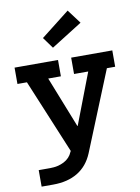

<svg xmlns="http://www.w3.org/2000/svg" viewBox="-109 -904 864 1186"><g transform="rotate(-10 323.0 -311.5)"><path d="M371.5 -543H629.5V-440.5H577.5L375 57.5Q343.5 133.5 280.5 171.8Q217.5 210 126 210H53.5V106.5H126Q174.5 106.5 212.5 87Q250.5 67.5 266 29.5L313 -52L275 38.5L76 -440.5H16.5V-543H289V-440.5H209.5L369.5 -36L274 -121H374L316 -63L460.5 -440.5H371.5ZM400.5 -833 466 -745.5 271.5 -623 221 -692.5Z"/></g></svg>

Font: Hepta Slab SemiBold
Style: Regular
Weight: 600
Designer: Michael LaGattuta
Foundry: Michael LaGattuta
Version: Version 1.102